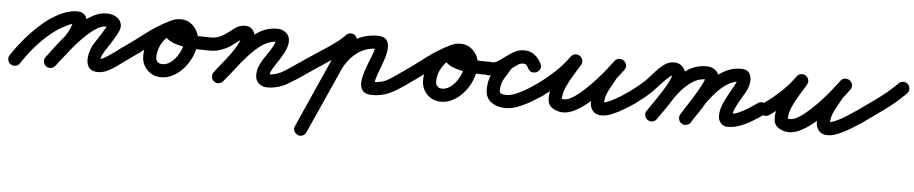

<svg xmlns="http://www.w3.org/2000/svg" viewBox="-76 -547 5221 1097"><g transform="rotate(5 2534.0 2.0)"><path d="M31 33Q23 46 7.5 49Q-8 52 -21 43Q-34 35 -37 19.5Q-40 4 -31 -9Q-1 -55 38.5 -102Q78 -149 123.5 -190Q169 -231 218 -258Q244 -273 277.5 -283Q311 -293 340 -291Q369 -289 382 -266.5Q395 -244 381 -194Q370 -154 344.5 -115Q319 -76 289 -40Q259 -4 234 30Q234 30 234 30Q234 30 234 30Q224 42 209 44Q194 46 181 37Q169 27 167 12Q165 -3 174 -16Q196 -44 224 -77.5Q252 -111 276 -146.5Q300 -182 309 -214Q312 -225 310.5 -228Q309 -231 315 -225Q318 -222 323 -220Q323 -220 320 -220Q319 -220 318 -219.5Q317 -219 316 -219Q300 -215 284 -207.5Q268 -200 254 -192Q211 -168 170 -131Q129 -94 93.5 -51.5Q58 -9 31 33Q31 33 31 33Q31 33 31 33ZM234 29Q225 42 209.5 44Q194 46 182 37Q169 28 167 12.5Q165 -3 174 -15Q194 -42 221 -77.5Q248 -113 280.5 -151Q313 -189 349.5 -221.5Q386 -254 424 -274Q462 -294 500 -294Q531 -294 554 -281Q577 -268 584.5 -244Q592 -220 575 -189Q575 -189 575 -189Q575 -188 575 -188Q559 -159 541.5 -131Q524 -103 505 -75Q499 -65 493 -51.5Q487 -38 488 -26Q488 -23 482 -27Q476 -31 479 -30Q488 -30 505 -39Q522 -48 541 -61Q560 -74 577.5 -87Q595 -100 605 -108Q605 -108 605 -108Q605 -108 605 -108Q618 -117 633.5 -114Q649 -111 658 -99Q667 -86 664 -70.5Q661 -55 649 -46Q625 -30 595.5 -7.5Q566 15 534.5 30.5Q503 46 473 44Q441 42 427.5 24Q414 6 414 -20Q414 -46 422.5 -72.5Q431 -99 443 -117Q460 -143 477 -169.5Q494 -196 509 -224Q509 -224 509 -223Q509 -223 509 -223Q513 -231 516.5 -224Q520 -217 512 -218Q506 -219 500 -219Q476 -219 445.5 -199Q415 -179 383 -148Q351 -117 322 -82Q293 -47 270 -17Q247 13 234 29Q234 29 234 29Q234 29 234 29Z M596 -56Q587 -68 590 -83.5Q593 -99 606 -108Q669 -152 732 -200.5Q795 -249 865 -283Q882 -291 895 -284.5Q908 -278 915 -265Q921 -252 917.5 -237.5Q914 -223 897 -215Q856 -197 830 -156.5Q804 -116 804 -71Q804 -54 814 -43.5Q824 -33 841 -33Q865 -33 886.5 -48Q908 -63 924 -86.5Q940 -110 949 -135.5Q958 -161 958 -183Q958 -196 949 -209.5Q940 -223 926 -223Q919 -223 913 -222Q909 -221 909 -221Q910 -222 911.5 -224.5Q913 -227 912 -226Q912 -226 912 -225Q912 -225 912 -225Q912 -224 912.5 -226.5Q913 -229 912 -230Q911 -235 911 -233.5Q911 -232 910 -235Q910 -235 911 -234Q917 -230 926 -227Q934 -224 942 -222Q950 -220 958 -219Q995 -212 1033 -210.5Q1071 -209 1108 -209Q1124 -208 1135 -197Q1146 -186 1145 -171Q1145 -155 1134 -144Q1123 -133 1108 -134Q1089 -134 1053 -134.5Q1017 -135 975.5 -140Q934 -145 899 -157.5Q864 -170 846.5 -192.5Q829 -215 842 -251Q842 -251 842 -251Q842 -250 842 -250Q851 -278 875.5 -288Q900 -298 926 -298Q957 -298 981 -281.5Q1005 -265 1019 -238.5Q1033 -212 1033 -183Q1033 -146 1018.5 -106.5Q1004 -67 977.5 -33.5Q951 0 916 21Q881 42 841 42Q793 42 761 9Q729 -24 729 -71Q729 -116 746.5 -157.5Q764 -199 794.5 -232Q825 -265 866 -283Q882 -291 895.5 -284.5Q909 -278 915 -266Q921 -253 918 -238.5Q915 -224 898 -216Q831 -183 770.5 -135.5Q710 -88 648 -46Q636 -37 620.5 -40Q605 -43 596 -56Z M1108 -134Q1092 -134 1081.5 -144.5Q1071 -155 1071 -171Q1071 -187 1081.5 -198Q1092 -209 1108 -209Q1128 -209 1146 -215.5Q1164 -222 1181 -233Q1207 -250 1234 -271.5Q1261 -293 1295 -293Q1321 -293 1337 -275.5Q1353 -258 1353 -233Q1353 -198 1337 -162.5Q1321 -127 1296 -93Q1271 -59 1245 -27Q1219 5 1198 32Q1198 32 1198 32Q1198 32 1198 32Q1189 45 1173.5 47Q1158 49 1146 40Q1133 31 1131 15.5Q1129 0 1138 -12Q1153 -33 1176.5 -61.5Q1200 -90 1223 -121Q1246 -152 1262 -181Q1278 -210 1278 -233Q1278 -231 1280 -229Q1283 -223 1288 -220Q1292 -218 1295 -218Q1295 -218 1295 -218Q1286 -218 1272 -208Q1258 -198 1244 -186.5Q1230 -175 1221 -169Q1195 -153 1167 -143.5Q1139 -134 1108 -134Q1108 -134 1108 -134Q1108 -134 1108 -134ZM1144 38Q1132 28 1130.5 12.5Q1129 -3 1140 -14Q1172 -53 1209 -100.5Q1246 -148 1287.5 -192Q1329 -236 1376.5 -264Q1424 -292 1480 -292Q1508 -292 1529.5 -274.5Q1551 -257 1551 -227Q1551 -202 1538.5 -174Q1526 -146 1508.5 -120Q1491 -94 1478 -73Q1470 -61 1463 -45.5Q1456 -30 1456 -16Q1456 -16 1456 -16Q1456 -16 1456 -16Q1457 -16 1457 -16Q1457 -15 1456.5 -17Q1456 -19 1456 -20Q1455 -24 1452 -26Q1450 -28 1450 -28Q1498 -29 1539 -55Q1580 -81 1618 -108Q1618 -108 1618 -108Q1618 -108 1618 -108Q1631 -117 1646.5 -114Q1662 -111 1671 -99Q1680 -86 1677 -70.5Q1674 -55 1662 -46Q1613 -12 1563 17Q1513 46 1452 47Q1424 48 1403 30.5Q1382 13 1382 -16Q1382 -16 1382 -16Q1382 -16 1382 -16Q1382 -16 1382 -16Q1381 -42 1391 -67.5Q1401 -93 1415 -114Q1423 -126 1437.5 -147Q1452 -168 1464 -190Q1476 -212 1476 -227Q1476 -229 1476 -226.5Q1476 -224 1477 -223Q1478 -220 1480.5 -218.5Q1483 -217 1480 -217Q1440 -217 1400.5 -190Q1361 -163 1324 -121.5Q1287 -80 1254.5 -37.5Q1222 5 1196 34Q1186 46 1170.5 47.5Q1155 49 1144 38Z M1661 -46Q1649 -37 1633.5 -40Q1618 -43 1609 -56Q1600 -68 1603 -83.5Q1606 -99 1619 -108Q1660 -137 1702.5 -164.5Q1745 -192 1787 -220Q1810 -236 1832 -253Q1854 -270 1873 -290Q1884 -302 1899.5 -302Q1915 -302 1926 -292Q1937 -281 1937.5 -265.5Q1938 -250 1927 -239Q1905 -215 1880 -195.5Q1855 -176 1829 -158Q1787 -130 1745 -102.5Q1703 -75 1661 -46Q1661 -46 1661 -46Q1661 -46 1661 -46ZM1866 -280Q1872 -294 1886.5 -299.5Q1901 -305 1915 -299Q1929 -292 1935 -277.5Q1941 -263 1934 -249Q1875 -116 1815.5 17Q1756 150 1696 283Q1690 297 1675.5 303Q1661 309 1647 302Q1633 296 1627 281.5Q1621 267 1628 253Q1687 120 1746.5 -13.5Q1806 -147 1866 -280Q1866 -280 1866 -280Q1866 -280 1866 -280ZM1851 -64Q1845 -49 1831 -42.5Q1817 -36 1803 -42Q1788 -48 1781.5 -62Q1775 -76 1781 -90Q1800 -140 1831.5 -183.5Q1863 -227 1907 -257Q1973 -302 2052 -302Q2091 -302 2105 -283.5Q2119 -265 2117.5 -237Q2116 -209 2107 -180Q2098 -151 2090 -131Q2080 -105 2071 -80Q2062 -55 2058 -28Q2057 -26 2056 -29.5Q2055 -33 2054 -34Q2052 -36 2049.5 -36.5Q2047 -37 2050 -37Q2102 -37 2136.5 -58.5Q2171 -80 2210 -108Q2210 -108 2210 -108Q2210 -108 2210 -108Q2223 -117 2238.5 -114Q2254 -111 2263 -99Q2272 -86 2269 -70.5Q2266 -55 2254 -46Q2221 -23 2190.5 -4Q2160 15 2126.5 26.5Q2093 38 2050 38Q2016 38 2000.5 23Q1985 8 1983.5 -15Q1982 -38 1988.5 -65Q1995 -92 2004.5 -116.5Q2014 -141 2020 -158Q2027 -175 2034.5 -194Q2042 -213 2044 -231Q2044 -239 2044.5 -235.5Q2045 -232 2051 -228Q2054 -226 2054 -226.5Q2054 -227 2052 -227Q1996 -227 1949 -195Q1915 -171 1890.5 -136.5Q1866 -102 1851 -64Q1851 -64 1851 -64Q1851 -64 1851 -64Z M2201 -56Q2192 -68 2195 -83.5Q2198 -99 2211 -108Q2274 -152 2337 -200.5Q2400 -249 2470 -283Q2487 -291 2500 -284.5Q2513 -278 2520 -265Q2526 -252 2522.5 -237.5Q2519 -223 2502 -215Q2461 -197 2435 -156.5Q2409 -116 2409 -71Q2409 -54 2419 -43.5Q2429 -33 2446 -33Q2470 -33 2491.5 -48Q2513 -63 2529 -86.5Q2545 -110 2554 -135.5Q2563 -161 2563 -183Q2563 -196 2554 -209.5Q2545 -223 2531 -223Q2524 -223 2518 -222Q2514 -221 2514 -221Q2515 -222 2516.5 -224.5Q2518 -227 2517 -226Q2517 -226 2517 -225Q2517 -225 2517 -225Q2517 -224 2517.5 -226.5Q2518 -229 2517 -230Q2516 -235 2516 -233.5Q2516 -232 2515 -235Q2515 -235 2516 -234Q2522 -230 2531 -227Q2539 -224 2547 -222Q2555 -220 2563 -219Q2600 -212 2638 -210.5Q2676 -209 2713 -209Q2729 -208 2740 -197Q2751 -186 2750 -171Q2750 -155 2739 -144Q2728 -133 2713 -134Q2694 -134 2658 -134.5Q2622 -135 2580.5 -140Q2539 -145 2504 -157.5Q2469 -170 2451.5 -192.5Q2434 -215 2447 -251Q2447 -251 2447 -251Q2447 -250 2447 -250Q2456 -278 2480.5 -288Q2505 -298 2531 -298Q2562 -298 2586 -281.5Q2610 -265 2624 -238.5Q2638 -212 2638 -183Q2638 -146 2623.5 -106.5Q2609 -67 2582.5 -33.5Q2556 0 2521 21Q2486 42 2446 42Q2398 42 2366 9Q2334 -24 2334 -71Q2334 -116 2351.5 -157.5Q2369 -199 2399.5 -232Q2430 -265 2471 -283Q2487 -291 2500.5 -284.5Q2514 -278 2520 -266Q2526 -253 2523 -238.5Q2520 -224 2503 -216Q2436 -183 2375.5 -135.5Q2315 -88 2253 -46Q2241 -37 2225.5 -40Q2210 -43 2201 -56Z M2699 -209V-208Q2715 -208 2725.5 -197.5Q2736 -187 2736 -171Q2736 -172 2736 -173Q2736 -174 2736 -175Q2735 -182 2732 -189Q2722 -206 2703 -207Q2702 -207 2702 -207Q2710 -207 2722 -208Q2734 -209 2742 -213Q2742 -213 2742 -213Q2742 -213 2742 -213Q2758 -222 2773.5 -233.5Q2789 -245 2805 -256Q2805 -256 2804 -255Q2803 -254 2803 -254Q2825 -271 2846.5 -281.5Q2868 -292 2897 -292Q2931 -292 2955.5 -272.5Q2980 -253 2994 -224Q3002 -208 2996 -195Q2990 -182 2978 -175Q2966 -169 2951.5 -171Q2937 -173 2928 -189Q2921 -200 2916 -208Q2911 -216 2895 -216Q2876 -216 2857.5 -202.5Q2839 -189 2827 -177Q2827 -177 2830 -181Q2833 -184 2833 -184Q2814 -154 2795 -122Q2776 -90 2776 -53Q2776 -35 2789 -32Q2802 -29 2816 -29Q2842 -29 2873.5 -43Q2905 -57 2934.5 -75Q2964 -93 2984 -108Q2984 -108 2984 -108Q2984 -108 2984 -108Q2997 -117 3012.5 -114Q3028 -111 3037 -99Q3046 -86 3043 -70.5Q3040 -55 3028 -46Q3000 -27 2964 -5.5Q2928 16 2889.5 31Q2851 46 2816 46Q2769 46 2735 22Q2701 -2 2701 -53Q2701 -103 2722.5 -143.5Q2744 -184 2769 -224Q2769 -224 2772 -228Q2775 -231 2775 -231Q2799 -254 2829.5 -272.5Q2860 -291 2895 -291Q2933 -291 2953.5 -274Q2974 -257 2992 -227Q3001 -212 2995 -198.5Q2989 -185 2976 -178Q2963 -171 2948.5 -173.5Q2934 -176 2926 -192Q2922 -201 2915 -209Q2908 -217 2897 -217Q2881 -217 2870 -209.5Q2859 -202 2847 -194Q2847 -194 2846 -193Q2845 -192 2845 -192Q2828 -181 2811.5 -168.5Q2795 -156 2776 -147Q2776 -147 2776 -147Q2776 -147 2776 -147Q2760 -138 2740 -135Q2720 -132 2702 -132Q2685 -132 2673.5 -143Q2662 -154 2662 -171Q2662 -187 2672.5 -198Q2683 -209 2699 -209Z M2974 -56Q2965 -69 2968 -84Q2971 -99 2984 -108Q3034 -143 3080.5 -186Q3127 -229 3162 -279Q3173 -293 3187.5 -294.5Q3202 -296 3213 -289Q3225 -281 3229.5 -267.5Q3234 -254 3226 -238Q3209 -209 3187 -174Q3165 -139 3149 -102.5Q3133 -66 3133 -32Q3133 -32 3132 -34Q3131 -35 3137.5 -34Q3144 -33 3147 -33Q3169 -33 3198.5 -52Q3228 -71 3260.5 -101Q3293 -131 3323.5 -165Q3354 -199 3377.5 -228.5Q3401 -258 3413 -275Q3424 -290 3439 -290Q3454 -290 3465 -281Q3477 -273 3481 -258.5Q3485 -244 3473 -230Q3463 -217 3452.5 -204.5Q3442 -192 3435 -178Q3435 -178 3435 -179Q3435 -179 3435 -179Q3417 -146 3396 -107.5Q3375 -69 3375 -30Q3375 -27 3375 -27Q3375 -27 3375 -28Q3375 -28 3375 -28Q3378 -22 3374.5 -24Q3371 -26 3367.5 -30.5Q3364 -35 3367 -35Q3384 -35 3412.5 -48.5Q3441 -62 3468.5 -79.5Q3496 -97 3511 -108Q3524 -117 3539.5 -114Q3555 -111 3564 -99Q3573 -86 3570 -70.5Q3567 -55 3555 -46Q3532 -31 3499 -10.5Q3466 10 3431 25Q3396 40 3367 40Q3346 40 3331.5 31.5Q3317 23 3309 8Q3309 8 3309 8Q3309 7 3309 7Q3300 -9 3300 -30Q3300 -80 3323 -126Q3346 -172 3369 -215Q3369 -215 3369 -215Q3369 -216 3369 -216Q3379 -232 3391 -247Q3403 -262 3415 -276Q3426 -291 3441 -291Q3456 -291 3467 -283Q3478 -275 3481.5 -260.5Q3485 -246 3475 -231Q3457 -206 3428.5 -171Q3400 -136 3365 -99Q3330 -62 3292.5 -30Q3255 2 3217.5 22Q3180 42 3147 42Q3113 42 3085.5 24Q3058 6 3058 -32Q3058 -74 3075 -116.5Q3092 -159 3116 -199Q3140 -239 3160 -276Q3169 -291 3184 -292Q3199 -293 3211 -285Q3223 -278 3228.5 -264Q3234 -250 3224 -235Q3184 -180 3133 -132.5Q3082 -85 3026 -46Q3013 -37 2998 -40Q2983 -43 2974 -56Z M3501 -56Q3492 -68 3495 -83.5Q3498 -99 3511 -108Q3559 -142 3601 -181Q3621 -201 3644.5 -228.5Q3668 -256 3695 -277Q3722 -298 3754 -298Q3786 -298 3805 -276.5Q3824 -255 3824 -224Q3824 -200 3808 -164.5Q3792 -129 3768.5 -91.5Q3745 -54 3721.5 -20.5Q3698 13 3684 33Q3684 33 3684 33Q3684 33 3684 33Q3675 46 3659.5 49Q3644 52 3632 43Q3619 34 3616 18.5Q3613 3 3622 -9Q3630 -21 3645 -42.5Q3660 -64 3678 -90.5Q3696 -117 3712 -143.5Q3728 -170 3738.5 -191.5Q3749 -213 3749 -224Q3749 -225 3748 -226.5Q3747 -228 3752 -224Q3753 -223 3754 -223Q3746 -223 3729.5 -208.5Q3713 -194 3694.5 -174Q3676 -154 3660 -137Q3644 -120 3638 -114Q3599 -78 3553 -46Q3541 -37 3525.5 -40Q3510 -43 3501 -56ZM3684 33Q3675 46 3659.5 49Q3644 52 3632 43Q3619 34 3616 18.5Q3613 3 3622 -9Q3651 -50 3683 -98.5Q3715 -147 3753.5 -191.5Q3792 -236 3838.5 -264Q3885 -292 3941 -292Q3971 -292 3993 -274.5Q4015 -257 4015 -225Q4015 -202 3999.5 -167Q3984 -132 3961 -93Q3938 -54 3915.5 -20Q3893 14 3879 34Q3879 34 3879 34Q3879 34 3879 34Q3871 47 3856 50.5Q3841 54 3828 45Q3815 37 3811.5 22Q3808 7 3817 -6Q3824 -17 3838.5 -40Q3853 -63 3870.5 -91.5Q3888 -120 3904 -147.5Q3920 -175 3930 -196Q3940 -217 3940 -225Q3940 -224 3941 -223Q3941 -222 3942 -220Q3946 -214 3944 -215.5Q3942 -217 3941 -217Q3899 -217 3861.5 -190.5Q3824 -164 3792 -123.5Q3760 -83 3733 -40.5Q3706 2 3684 33Q3684 33 3684 33Q3684 33 3684 33ZM3880 34Q3872 47 3857 51Q3842 55 3828 47Q3815 39 3811 24Q3807 9 3815 -5Q3839 -45 3871.5 -94Q3904 -143 3944 -188.5Q3984 -234 4031 -263.5Q4078 -293 4131 -295Q4170 -297 4185 -276.5Q4200 -256 4197 -226Q4194 -196 4180 -170Q4168 -148 4152 -121.5Q4136 -95 4123.5 -68Q4111 -41 4111 -16Q4111 -19 4108 -23Q4101 -32 4092 -32Q4091 -32 4091 -33Q4118 -33 4147 -45.5Q4176 -58 4203 -75.5Q4230 -93 4251 -108Q4251 -108 4251 -108Q4251 -108 4251 -108Q4264 -117 4279 -114Q4294 -111 4303 -98Q4312 -85 4309 -70Q4306 -55 4293 -46Q4265 -26 4231.5 -5.5Q4198 15 4162.5 28.5Q4127 42 4091 42Q4066 42 4051 25Q4036 8 4036 -16Q4036 -49 4049.5 -82Q4063 -115 4081 -146Q4099 -177 4114 -206Q4120 -217 4123 -226Q4124 -228 4123.5 -231.5Q4123 -235 4125 -233Q4127 -230 4131 -225Q4135 -220 4133 -220Q4094 -219 4056 -191Q4018 -163 3984.5 -121.5Q3951 -80 3924 -38Q3897 4 3880 34Q3880 34 3880 34Q3880 34 3880 34Z M4270 -56Q4261 -69 4264 -84Q4267 -99 4280 -108Q4330 -143 4376.5 -186Q4423 -229 4458 -279Q4469 -293 4483.5 -294.5Q4498 -296 4509 -289Q4521 -281 4525.5 -267.5Q4530 -254 4522 -238Q4505 -209 4483 -174Q4461 -139 4445 -102.5Q4429 -66 4429 -32Q4429 -32 4428 -34Q4427 -35 4433.5 -34Q4440 -33 4443 -33Q4465 -33 4494.5 -52Q4524 -71 4556.5 -101Q4589 -131 4619.5 -165Q4650 -199 4673.5 -228.5Q4697 -258 4709 -275Q4720 -290 4735 -290Q4750 -290 4761 -281Q4773 -273 4777 -258.5Q4781 -244 4769 -230Q4759 -217 4748.5 -204.5Q4738 -192 4731 -178Q4731 -178 4731 -179Q4731 -179 4731 -179Q4713 -146 4692 -107.5Q4671 -69 4671 -30Q4671 -27 4671 -27Q4671 -27 4671 -28Q4671 -28 4671 -28Q4674 -22 4670.5 -24Q4667 -26 4663.5 -30.5Q4660 -35 4663 -35Q4680 -35 4708.5 -48.5Q4737 -62 4764.5 -79.5Q4792 -97 4807 -108Q4820 -117 4835.5 -114Q4851 -111 4860 -99Q4869 -86 4866 -70.5Q4863 -55 4851 -46Q4828 -31 4795 -10.5Q4762 10 4727 25Q4692 40 4663 40Q4642 40 4627.5 31.5Q4613 23 4605 8Q4605 8 4605 8Q4605 7 4605 7Q4596 -9 4596 -30Q4596 -80 4619 -126Q4642 -172 4665 -215Q4665 -215 4665 -215Q4665 -216 4665 -216Q4675 -232 4687 -247Q4699 -262 4711 -276Q4722 -291 4737 -291Q4752 -291 4763 -283Q4774 -275 4777.5 -260.5Q4781 -246 4771 -231Q4753 -206 4724.5 -171Q4696 -136 4661 -99Q4626 -62 4588.5 -30Q4551 2 4513.5 22Q4476 42 4443 42Q4409 42 4381.5 24Q4354 6 4354 -32Q4354 -74 4371 -116.5Q4388 -159 4412 -199Q4436 -239 4456 -276Q4465 -291 4480 -292Q4495 -293 4507 -285Q4519 -278 4524.5 -264Q4530 -250 4520 -235Q4480 -180 4429 -132.5Q4378 -85 4322 -46Q4309 -37 4294 -40Q4279 -43 4270 -56Z M4797 -54Q4788 -67 4791 -82Q4794 -97 4806 -106Q4867 -149 4928.5 -193.5Q4990 -238 5042 -290Q5042 -290 5042 -290Q5042 -290 5042 -290Q5053 -301 5068.5 -301.5Q5084 -302 5095 -291Q5106 -280 5106.5 -264.5Q5107 -249 5096 -238Q5041 -182 4977 -136Q4913 -90 4850 -45Q4837 -36 4821.5 -38.5Q4806 -41 4797 -54Z"/></g></svg>

Font: FRB American Cursive Guidelines Arrows Extrabold
Style: Bold Italic
Weight: 800
Italic angle: -25°
Version: Version 2.0;Modular Font Editor K font №1